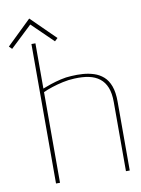

<svg xmlns="http://www.w3.org/2000/svg" viewBox="-162 -888 697 949"><g transform="rotate(-10 186.5 -413.0)"><path d="M173 -707 52 -826 -71 -707 -57 -693 52 -796 158 -693ZM61 -473V-700H41V0H61V-455Q80 -464 106 -472.5Q132 -481 161.5 -487.5Q191 -494 220 -495Q261 -497 292.5 -490.5Q324 -484 346.5 -466.5Q369 -449 380.5 -420Q392 -391 392 -347V0H411V-346Q411 -393 399.5 -424Q388 -455 367.5 -473Q347 -491 320.5 -499.5Q294 -508 265 -510Q236 -512 207 -510Q181 -509 153.5 -502.5Q126 -496 102 -488Q78 -480 61 -473Z"/></g></svg>

Font: Advent Pro Thin
Style: Regular
Weight: 250
Version: Version 3.000